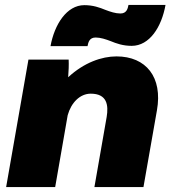

<svg xmlns="http://www.w3.org/2000/svg" viewBox="-20 -763 695 783"><path d="M5 0H205L256 -293C270 -344 306 -381 350 -381C417 -381 423 -334 415 -286L365 0H565L620 -313C644 -448 576 -533 455 -533C395 -533 323 -508 258 -448C260 -473 261 -498 260 -520H96ZM186 -575H337C340 -591 345 -610 370 -610C390 -610 411 -603 432 -595C454 -586 481 -576 517 -576C590 -576 639 -653 655 -743H504C501 -727 496 -708 471 -708C451 -708 430 -715 409 -723C387 -732 360 -742 324 -742C252 -742 202 -663 186 -575Z"/></svg>

Font: Fixel Display 20240404 Black
Style: Italic
Weight: 900
Italic angle: -10°
Designer: AlfaBravo + MacPaw
Foundry: Kyrylo Tkachov, Marchela Mozhyna, Serhii Makarenko, Maria Weinstein, Zakhar Kryvoshyya
Version: Version 1.211;Glyphs 3.2 (3225)